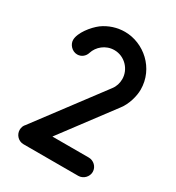

<svg xmlns="http://www.w3.org/2000/svg" viewBox="-171 -814 843 919"><g transform="rotate(30 250.5 -354.5)"><path d="M300.3 -101.1H199.7L412.6 -384.8C439.5 -418.9 453.6 -470.7 453.6 -506.3C453.6 -624.5 354.5 -709 250.5 -709C208 -709 165 -695.3 130.4 -669.9C97.2 -644.5 54.2 -591.3 54.2 -551.3C54.2 -526.4 77.1 -500.5 105.5 -500.5C128.4 -500.5 147 -515.6 153.3 -537.1C165 -574.7 202.1 -607.9 250.5 -607.9C307.6 -607.9 352.1 -560.1 352.1 -506.3C352.1 -484.4 345.7 -462.9 332 -445.3L61 -84.5C53.7 -77.1 47.9 -65.9 47.9 -50.8C47.9 -23.4 70.3 0 98.1 0H400.9C428.2 0 451.7 -23.4 451.7 -50.8C451.7 -79.6 427.2 -101.1 400.9 -101.1Z"/></g></svg>

Font: LOB TGL 0-17
Style: Regular
Weight: 400
Designer: Peter Wiegel + adaptations and expanded glyphset by Studio LOB
Foundry: Peter Wiegel + adaptations and expanded glyphset by Studio LOB
Version: Version 1.003;Glyphs 3.1.2 (3151)